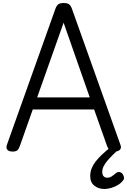

<svg xmlns="http://www.w3.org/2000/svg" viewBox="-20 -994 847 1277"><path d="M64 14Q38 14 28.5 1.5Q19 -11 26 -31L348 -934Q356 -957 368 -965.5Q380 -974 404 -974Q427 -974 439 -965.5Q451 -957 459 -934L781 -31Q789 -11 778 1.5Q767 14 741 14Q719 14 709.5 5.5Q700 -3 692 -23L606 -266H198L112 -23Q105 -3 95.5 5.5Q86 14 64 14ZM227 -346H577L403 -843ZM675 263Q635 263 607.5 241Q580 219 580 177Q580 151 589 127.5Q598 104 615.5 81Q633 58 658.5 34Q684 10 718 -17L780 -18V-9Q757 10 736 30.5Q715 51 697.5 71Q680 91 670 110.5Q660 130 660 149Q660 168 669 178Q678 188 693 188Q709 188 721.5 180Q734 172 753 156Q759 151 769 150Q779 149 790 157Q800 167 803.5 180Q807 193 802 201Q789 221 766.5 235Q744 249 719.5 256Q695 263 675 263Z"/></svg>

Font: Playwrite IT Trad
Style: Regular
Weight: 400
Designer: Veronika Burian, José Scaglione
Foundry: TypeTogether
Version: Version 1.002